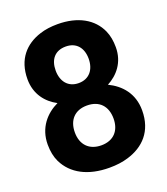

<svg xmlns="http://www.w3.org/2000/svg" viewBox="-135 -815 797 919"><g transform="rotate(-20 264.0 -355.5)"><path d="M24 -195C24 -161 30 -131 42 -106C78 -32 156 10 265 10C300 10 332 6 361 -3C444 -28 505 -88 505 -195C505 -282 455 -336 393 -366C446 -394 490 -445 490 -522C490 -554 485 -582 474 -607C442 -679 368 -721 265 -721C232 -721 201 -717 174 -708C96 -683 40 -624 40 -522C40 -445 83 -394 136 -366C75 -337 24 -281 24 -195ZM166 -205C166 -268 202 -307 264 -307C327 -307 363 -268 363 -205C363 -143 327 -104 265 -104C203 -104 166 -143 166 -205ZM181 -515C181 -571 210 -607 265 -607C319 -607 349 -570 349 -515C349 -460 319 -421 265 -421C211 -421 181 -460 181 -515Z"/></g></svg>

Font: Asimov Pro
Style: Bd
Weight: 700
Designer: Google
Version: Version 2.000980; 2014